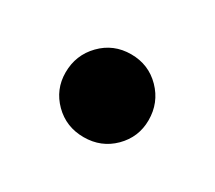

<svg xmlns="http://www.w3.org/2000/svg" viewBox="-52 -582 404 361"><g transform="rotate(30 150.0 -402.0)"><path d="M150 -312.1Q111.9 -312.1 85.9 -338Q59.9 -364 59.9 -400.7Q59.9 -438.7 85.9 -465.3Q111.9 -491.9 150 -491.9Q188.1 -491.9 214.1 -465.3Q240.1 -438.7 240.1 -400.7Q240.1 -364 214.1 -338Q188.1 -312.1 150 -312.1Z"/></g></svg>

Font: Source Serif 4 Variable
Style: Regular
Weight: 400
Designer: Frank Grießhammer
Foundry: Adobe
Version: Version 4.005;hotconv 1.1.0;makeotfexe 2.6.0